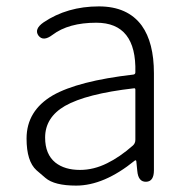

<svg xmlns="http://www.w3.org/2000/svg" viewBox="-20 -567 587 600"><path d="M218 13Q150 13 122 -11Q108 -23 94 -35Q63 -63 63 -134Q63 -221 145 -269Q224 -314 397 -334Q403 -335 403 -341Q407 -496 281 -496Q194 -496 144 -458Q115 -436 100 -456Q86 -476 116 -497Q190 -547 289 -547Q379 -547 423 -487Q461 -434 461 -338V-35Q461 0 437 1Q412 2 409 -33L406 -63Q405 -68 401 -65Q305 13 218 13ZM230 -36Q273 -36 315 -57Q354 -76 395 -112Q403 -119 403 -130V-287Q403 -292 398 -291Q250 -274 183 -236Q121 -200 121 -137Q121 -85 153 -59Q182 -36 230 -36Z"/></svg>

Font: Resource Han Rounded CN Light
Style: Regular
Weight: 300
Designer: Cyano Hao (round all glyphs); Ryoko NISHIZUKA 西塚涼子 (kana, bopomofo & ideographs); Paul D. Hunt (Latin, Greek & Cyrillic)
Foundry: Cyano Hao
Version: 0.990